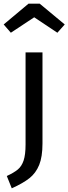

<svg xmlns="http://www.w3.org/2000/svg" viewBox="-46 -812 372 1044"><path d="M185 -32Q185 41 167 85Q149 129 114.5 156.5Q80 184 18 212L-9 145Q30 127 51 109.5Q72 92 82.5 60.5Q93 29 93 -26V-527H185ZM-26 -679 109 -792H170L306 -679L266 -634L140 -718L13 -634Z"/></svg>

Font: FiraGOUPP
Style: Medium
Weight: 400
Designer: bBox Type
Foundry: bBox Type GmbH
Version: Version 1.001